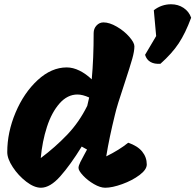

<svg xmlns="http://www.w3.org/2000/svg" viewBox="-20 -880 916 900"><path d="M782 -860Q815 -860 840.5 -843Q866 -826 876 -797Q849 -724 817.5 -676.5Q786 -629 732 -581Q704 -579 685.5 -589.5Q667 -600 660 -623L712 -711L701 -832Q737 -860 782 -860ZM668 -109Q668 -85 634 -59.5Q600 -34 553 -17Q506 0 473 0Q450 0 420.5 -17Q391 -34 369.5 -57Q348 -80 348 -93Q348 -103 356.5 -120Q365 -137 375 -155Q385 -173 388 -179L363 -193Q310 -107 262.5 -53.5Q215 0 172 0Q140 0 103 -28.5Q66 -57 40 -96.5Q14 -136 14 -167Q14 -260 53 -352.5Q92 -445 156.5 -504.5Q221 -564 293 -564Q322 -564 352.5 -549Q383 -534 410 -508Q419 -605 419 -725Q419 -746 432.5 -760.5Q446 -775 465 -775Q493 -775 527.5 -755Q562 -735 586 -707.5Q610 -680 610 -663Q610 -640 600 -604.5Q590 -569 564 -490Q528 -383 519 -343Q492 -234 478 -147Q539 -177 581 -211Q625 -196 646.5 -169.5Q668 -143 668 -109ZM389 -384 398 -423Q367 -437 343 -437Q296 -437 259 -395Q222 -353 200 -285Q178 -217 171 -139Q239 -190 295 -248.5Q351 -307 389 -384Z"/></svg>

Font: Mogra
Style: Regular
Weight: 400
Designer: Lipi Raval
Foundry: Lipi Raval
Version: Version 1.002;PS 1.002;hotconv 1.0.88;makeotf.lib2.5.647800;